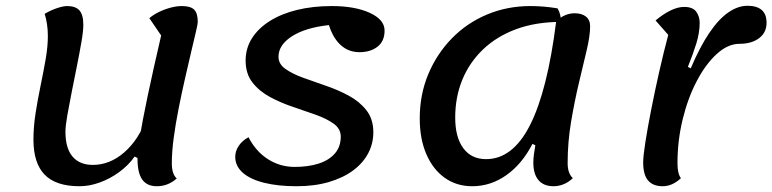

<svg xmlns="http://www.w3.org/2000/svg" viewBox="-20 -621 2679 666"><path d="M256 25Q174 25 135 -15Q96 -55 96 -137Q96 -181 103.5 -229Q111 -277 121 -325Q131 -373 138.5 -416.5Q146 -460 146 -496Q146 -518 143 -537.5Q140 -557 135 -573Q155 -585 177 -592.5Q199 -600 213 -600Q242 -600 255.5 -585Q269 -570 269 -535Q269 -513 262.5 -475.5Q256 -438 247 -393Q238 -348 229 -303Q220 -258 213.5 -221Q207 -184 207 -164Q207 -107 231.5 -78Q256 -49 302 -49Q361 -49 411 -92.5Q461 -136 489 -212L482 -60L447 -78Q426 -48 394 -24.5Q362 -1 326 12Q290 25 256 25ZM524 25Q490 25 473.5 2Q457 -21 457 -70Q457 -97 465.5 -149Q474 -201 492 -287Q510 -373 539 -498L498 -558Q512 -570 531.5 -579.5Q551 -589 572 -594.5Q593 -600 611 -600Q641 -600 653.5 -587.5Q666 -575 666 -545Q666 -538 659.5 -510.5Q653 -483 643 -440.5Q633 -398 621.5 -347.5Q610 -297 599.5 -244Q589 -191 582.5 -142.5Q576 -94 576 -55Q576 -17 593 -2Q563 25 524 25Z M1009 25Q944 25 896 13Q848 1 822 -22Q796 -45 796 -77Q796 -97 808 -115Q820 -133 842 -145Q868 -95 910 -68.5Q952 -42 1002 -42Q1049 -42 1085 -53.5Q1121 -65 1141.5 -88.5Q1162 -112 1162 -147Q1162 -174 1138 -191.5Q1114 -209 1076.5 -222.5Q1039 -236 997 -250Q955 -264 917.5 -284Q880 -304 856 -334.5Q832 -365 832 -411Q832 -453 853.5 -487.5Q875 -522 915 -547.5Q955 -573 1010 -586.5Q1065 -600 1131 -600Q1211 -600 1262.5 -576.5Q1314 -553 1314 -515Q1314 -478 1289.5 -459Q1265 -440 1227 -440Q1189 -440 1162 -464.5Q1135 -489 1121 -534Q1039 -525 992.5 -495Q946 -465 946 -424Q946 -399 970 -382Q994 -365 1031 -351.5Q1068 -338 1110.5 -323.5Q1153 -309 1190 -289Q1227 -269 1251 -238.5Q1275 -208 1275 -162Q1275 -123 1257 -89Q1239 -55 1204.5 -29.5Q1170 -4 1120.5 10.5Q1071 25 1009 25Z M1618 25Q1564 25 1523 -4Q1482 -33 1459 -86Q1436 -139 1436 -210Q1436 -293 1465.5 -363.5Q1495 -434 1547 -487.5Q1599 -541 1669 -570.5Q1739 -600 1820 -600Q1866 -600 1914 -592Q1920 -582 1923 -570Q1926 -558 1926 -545Q1839 -545 1771 -520Q1703 -495 1655.5 -449.5Q1608 -404 1583.5 -344Q1559 -284 1559 -213Q1559 -145 1587 -107Q1615 -69 1666 -69Q1759 -69 1819 -188Q1879 -307 1909 -545Q1920 -559 1937.5 -567Q1955 -575 1973 -575Q1998 -575 2012.5 -563.5Q2027 -552 2027 -530Q2027 -497 2015 -446.5Q2003 -396 1988 -333Q1973 -270 1961 -199Q1949 -128 1949 -55Q1949 -20 1967 -3Q1951 12 1934 18.5Q1917 25 1900 25Q1866 25 1848 4Q1830 -17 1830 -57Q1830 -70 1832 -85.5Q1834 -101 1837 -117L1827 -122Q1791 -52 1736.5 -13.5Q1682 25 1618 25Z M2279 25Q2245 25 2228 5Q2211 -15 2211 -58Q2211 -79 2218.5 -127Q2226 -175 2238.5 -239Q2251 -303 2266.5 -371.5Q2282 -440 2298 -500L2254 -550Q2280 -572 2305.5 -584.5Q2331 -597 2353 -597Q2383 -597 2395 -580.5Q2407 -564 2407 -542Q2407 -508 2395.5 -470.5Q2384 -433 2366 -389L2376 -384Q2408 -459 2440.5 -507Q2473 -555 2506.5 -578Q2540 -601 2573 -601Q2605 -601 2622 -586.5Q2639 -572 2639 -542Q2639 -508 2613 -488.5Q2587 -469 2545 -469Q2505 -469 2466.5 -434Q2428 -399 2397 -340Q2366 -281 2348 -207Q2330 -133 2330 -55Q2330 -18 2342 -3Q2312 25 2279 25Z"/></svg>

Font: Lemonada
Style: Regular
Weight: 400
Designer: Mohamed Gaber (Arabic), Eduardo Tunni (Latin)
Foundry: Kief Type Foundry
Version: Version 4.005